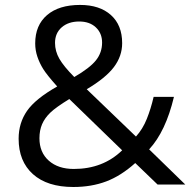

<svg xmlns="http://www.w3.org/2000/svg" viewBox="-20 -745 770 775"><path d="M202.1 -571.8Q202.1 -538.1 219.7 -507.6Q237.3 -477.1 279.8 -434.1Q342.8 -470.7 367.4 -501.7Q392.1 -532.7 392.1 -573.2Q392.1 -610.8 366.9 -634.5Q341.8 -658.2 299.8 -658.2Q256.3 -658.2 229.2 -634.8Q202.1 -611.3 202.1 -571.8ZM277.8 -63Q395.5 -63 473.1 -138.2L259.8 -345.2Q205.6 -312 183.1 -290.3Q160.6 -268.6 149.9 -243.7Q139.2 -218.8 139.2 -187Q139.2 -129.9 177 -96.4Q214.8 -63 277.8 -63ZM55.2 -185.1Q55.2 -248.5 89.1 -297.4Q123 -346.2 210.9 -396Q169.4 -442.4 154.5 -466.3Q139.6 -490.2 130.9 -516.1Q122.1 -542 122.1 -569.8Q122.1 -643.1 169.9 -684.1Q217.8 -725.1 303.2 -725.1Q382.3 -725.1 427.7 -684.3Q473.1 -643.6 473.1 -570.8Q473.1 -518.6 439.9 -474.4Q406.7 -430.2 330.1 -384.8L528.8 -193.8Q556.2 -224.1 572.5 -264.9Q588.9 -305.7 600.1 -354H682.1Q648.9 -214.4 582 -142.1L728 0H616.2L525.9 -86.9Q468.3 -35.2 408.7 -12.7Q349.1 9.8 275.9 9.8Q170.9 9.8 113 -42Q55.2 -93.8 55.2 -185.1Z"/></svg>

Font: f0_57812 
Style: Regular
Weight: 400
Foundry: Ascender Corporation
Version: Version 1.10